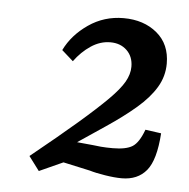

<svg xmlns="http://www.w3.org/2000/svg" viewBox="-37 -722 428 434"><g transform="rotate(5 177.5 -505.5)"><path d="M66 -325 42 -357Q105 -408 145.5 -443Q186 -478 210 -502Q234 -526 244 -543.5Q254 -561 254 -578Q254 -601 239.5 -615Q225 -629 202 -629Q179 -629 158 -615Q137 -601 121 -579L95 -602Q112 -637 147.5 -661.5Q183 -686 227 -686Q273 -686 303 -661Q333 -636 333 -592Q333 -563 318 -538Q303 -513 275 -489Q247 -465 209 -439.5Q171 -414 125 -383L139 -358ZM254 -325Q238 -325 216 -328.5Q194 -332 181 -336L85 -357L120 -400L183 -394Q189 -393 201 -392Q213 -391 228 -391Q258 -391 272.5 -400Q287 -409 298 -439L334 -434Q330 -373 310 -349Q290 -325 254 -325Z"/></g></svg>

Font: Yrsa Medium
Style: Italic
Weight: 500
Italic angle: -7.10001°
Designer: Anna Giedrys (Yrsa+Rasa design), David Brezina (Yrsa art-direction, Rasa art-direction, design)
Foundry: Rosetta Type Foundry
Version: Version 2.004